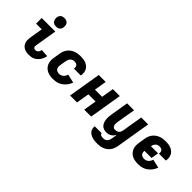

<svg xmlns="http://www.w3.org/2000/svg" viewBox="64 -1705 2873 2873"><g transform="rotate(45 1500.0 -268.5)"><path d="M354 8Q327 8 301.5 3.5Q276 -1 254 -12.5Q232 -24 215.5 -43Q199 -62 191 -85.5Q183 -109 182.5 -135.5Q182 -162 186 -188L221 -400H101V-520H388L330 -169Q328 -158 329 -147Q330 -136 336 -127.5Q342 -119 352 -115.5Q362 -112 373 -112Q386 -112 398.5 -117.5Q411 -123 420 -133.5Q429 -144 434 -156.5Q439 -169 442 -182L562 -174Q558 -150 549 -126.5Q540 -103 526 -81.5Q512 -60 492.5 -42Q473 -24 450 -12.5Q427 -1 402.5 3.5Q378 8 354 8ZM343 -580Q329 -580 315 -583Q301 -586 289 -593.5Q277 -601 269.5 -611.5Q262 -622 257.5 -635.5Q253 -649 252.5 -663Q252 -677 254 -692Q257 -707 264.5 -720.5Q272 -734 284.5 -743.5Q297 -753 312.5 -756.5Q328 -760 343 -760Q357 -760 371 -757Q385 -754 396.5 -746.5Q408 -739 416 -728.5Q424 -718 428 -704.5Q432 -691 432.5 -677Q433 -663 431 -648Q429 -633 421 -619.5Q413 -606 400.5 -596.5Q388 -587 373 -583.5Q358 -580 343 -580Z M863 8Q830 8 798 2.5Q766 -3 738.5 -17Q711 -31 690 -54.5Q669 -78 658 -107Q647 -136 646.5 -169Q646 -202 652 -235L668 -335Q673 -363 683.5 -390Q694 -417 712 -440.5Q730 -464 754.5 -481.5Q779 -499 806 -509.5Q833 -520 861 -524Q889 -528 917 -528Q946 -528 974 -524.5Q1002 -521 1027.5 -511Q1053 -501 1074 -484Q1095 -467 1108 -443.5Q1121 -420 1125 -392Q1129 -364 1124 -335L1123 -325H977V-329Q980 -345 977 -361Q974 -377 964 -388Q954 -399 938.5 -403.5Q923 -408 907 -408Q889 -408 871.5 -401.5Q854 -395 841 -381Q828 -367 821.5 -350Q815 -333 812 -316L795 -216Q792 -196 794 -176Q796 -156 806.5 -141Q817 -126 835 -119Q853 -112 873 -112Q891 -112 909 -118Q927 -124 942 -137Q957 -150 966.5 -167Q976 -184 981 -201L1117 -170Q1108 -144 1094 -119.5Q1080 -95 1060.5 -74Q1041 -53 1018 -36.5Q995 -20 969 -10Q943 0 916 4Q889 8 863 8Z M1221 0 1307 -520H1454L1422 -325H1574L1606 -520H1753L1667 0H1520L1554 -206H1402L1368 0Z M2017 223Q1991 223 1965 220.5Q1939 218 1914.5 211Q1890 204 1868.5 191.5Q1847 179 1831.5 160.5Q1816 142 1809.5 117Q1803 92 1808 66V65H1954Q1952 77 1960.5 85Q1969 93 1980 97Q1991 101 2003 102Q2015 103 2027 103Q2044 103 2061 96Q2078 89 2090.5 75Q2103 61 2109 44.5Q2115 28 2118 11L2132 -76Q2121 -58 2106.5 -41.5Q2092 -25 2073.5 -13.5Q2055 -2 2034.5 3Q2014 8 1994 8Q1965 8 1939.5 -1Q1914 -10 1896 -28.5Q1878 -47 1868.5 -72Q1859 -97 1855.5 -124Q1852 -151 1853.5 -179Q1855 -207 1860 -235L1907 -520H2054L2003 -216Q2000 -198 2000.5 -180Q2001 -162 2006.5 -146.5Q2012 -131 2026 -121.5Q2040 -112 2058 -112Q2074 -112 2090.5 -116Q2107 -120 2120 -130.5Q2133 -141 2140.5 -156.5Q2148 -172 2151 -187L2206 -520H2353L2262 30Q2257 57 2247 84Q2237 111 2219.5 134.5Q2202 158 2178 176Q2154 194 2126.5 204.5Q2099 215 2071.5 219Q2044 223 2017 223Z M2663 8Q2630 8 2598 2.5Q2566 -3 2538.5 -17Q2511 -31 2490 -54.5Q2469 -78 2458 -107Q2447 -136 2446.5 -169Q2446 -202 2452 -235L2468 -335Q2473 -363 2483.5 -390Q2494 -417 2512 -440.5Q2530 -464 2554.5 -481.5Q2579 -499 2606 -509.5Q2633 -520 2661 -524Q2689 -528 2717 -528Q2746 -528 2774 -524.5Q2802 -521 2827.5 -511Q2853 -501 2874 -484Q2895 -467 2908 -443.5Q2921 -420 2925 -392Q2929 -364 2924 -335L2923 -325H2777V-329Q2780 -345 2777 -361Q2774 -377 2764 -388Q2754 -399 2738.5 -403.5Q2723 -408 2707 -408Q2690 -408 2672.5 -402Q2655 -396 2642.5 -382.5Q2630 -369 2622.5 -352.5Q2615 -336 2613 -319H2764L2744 -201H2593Q2591 -183 2595 -165.5Q2599 -148 2610 -135.5Q2621 -123 2638 -117.5Q2655 -112 2673 -112Q2691 -112 2709 -118Q2727 -124 2742 -137Q2757 -150 2766.5 -167Q2776 -184 2781 -201L2917 -170Q2908 -144 2894 -119.5Q2880 -95 2860.5 -74Q2841 -53 2818 -36.5Q2795 -20 2769 -10Q2743 0 2716 4Q2689 8 2663 8Z"/></g></svg>

Font: Iosevka Heavy Extended
Style: Italic
Weight: 900
Width: 7
Italic angle: -9°
Monospace: yes
Designer: Belleve Invis
Foundry: Belleve Invis
Version: Version 32.5.0; ttfautohint (v1.8.4)